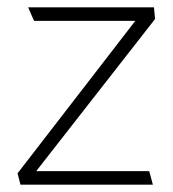

<svg xmlns="http://www.w3.org/2000/svg" viewBox="-20 -505 472 525"><path d="M401 -485H57L73 -448H350L28 -31L36 0H398L388 -37H79L404 -453Z"/></svg>

Font: Catamaran Thin
Style: Regular
Weight: 100
Designer: Pria Ravichandran
Version: Version 2.000